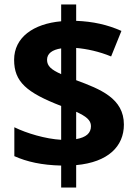

<svg xmlns="http://www.w3.org/2000/svg" viewBox="-20 -779 612 857"><path d="M253 -40V58H320V-42C463 -55 533 -126 533 -223C533 -340 428 -381 320 -421V-565C367 -561 423 -549 476 -527L522 -641C459 -669 395 -683 320 -686V-759H253V-684C129 -673 43 -612 43 -512C43 -414 98 -366 253 -306V-155C183 -159 99 -184 44 -211V-82C100 -57 166 -42 253 -40ZM253 -563V-448C209 -468 190 -484 190 -512C190 -540 213 -557 253 -563ZM320 -158V-280C364 -260 386 -243 386 -216C386 -185 365 -166 320 -158Z"/></svg>

Font: Noto Sans Lisu
Style: Bold
Weight: 700
Designer: Monotype Design Team. David Williams.
Foundry: Monotype Imaging Inc.
Version: Version 2.102